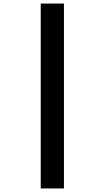

<svg xmlns="http://www.w3.org/2000/svg" viewBox="-20 -886 591 1084"><path d="M210 178H341V-866H210Z"/></svg>

Font: Noto Sans Malayalam UI Black
Style: Regular
Weight: 900
Designer: Jelle Bosma - Monotype Design Team
Foundry: Monotype Imaging Inc.
Version: Version 2.104